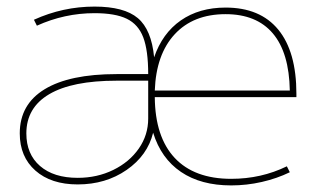

<svg xmlns="http://www.w3.org/2000/svg" viewBox="-20 -550 968 583"><path d="M430 -190V-305H334Q199 -305 129.5 -264Q60 -223 60 -145Q60 -82 101.5 -46Q143 -10 216 -10Q275 -10 324 -34Q373 -58 401.5 -99Q430 -140 430 -190ZM334 -325H430Q430 -397 415 -436.5Q400 -476 365 -493Q330 -510 267 -510Q176 -510 92 -472L83 -490Q171 -530 267 -530Q357 -530 398.5 -495Q440 -460 448 -376Q473 -449 529 -488Q585 -527 665 -527Q770 -527 825 -460Q880 -393 880 -265V-255H450Q451 -134 510.5 -70.5Q570 -7 682 -7Q773 -7 851 -45L860 -27Q821 -8 775 2.5Q729 13 682 13Q590 13 529.5 -28Q469 -69 445 -147Q428 -78 364.5 -34Q301 10 216 10Q135 10 87.5 -32Q40 -74 40 -145Q40 -233 115.5 -279Q191 -325 334 -325ZM860 -275Q858 -390 808.5 -448.5Q759 -507 665 -507Q567 -507 510.5 -446Q454 -385 450 -275Z"/></svg>

Font: Enso Thin
Style: Regular
Weight: 100
Designer: Coji Morishita
Foundry: UNDERFOREST DESIGN
Version: Version 1.000